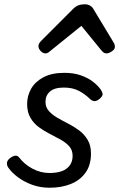

<svg xmlns="http://www.w3.org/2000/svg" viewBox="-20 -860 558 899"><path d="M212 19Q168 19 130 5Q92 -9 63.5 -30.5Q35 -52 19 -75Q12 -85 12.5 -96.5Q13 -108 26 -119Q39 -129 50.5 -131Q62 -133 71 -121Q95 -90 132.5 -70Q170 -50 212 -50Q247 -50 270.5 -59Q294 -68 307 -86Q320 -104 320 -130Q320 -157 304.5 -174.5Q289 -192 265 -205.5Q241 -219 213.5 -233Q186 -247 162 -264.5Q138 -282 122.5 -308.5Q107 -335 107 -373Q107 -411 125.5 -444Q144 -477 183 -498Q222 -519 282 -519Q325 -519 359 -507Q393 -495 416.5 -476.5Q440 -458 452 -440Q460 -428 460.5 -419Q461 -410 446 -397Q434 -387 424 -386.5Q414 -386 403 -395Q379 -419 349.5 -434.5Q320 -450 279 -450Q235 -450 214 -431.5Q193 -413 193 -383Q193 -358 208.5 -340.5Q224 -323 248 -309Q272 -295 299.5 -281Q327 -267 351 -249Q375 -231 390.5 -205Q406 -179 406 -141Q406 -87 380.5 -51.5Q355 -16 311.5 1.5Q268 19 212 19ZM193 -610Q181 -610 170.5 -621Q160 -632 160 -644Q160 -652 163.5 -657Q167 -662 171 -667L322 -818Q334 -830 347 -835Q360 -840 377 -840Q391 -840 402 -833.5Q413 -827 419 -815L512 -661Q516 -654 517 -649.5Q518 -645 518 -640Q518 -629 503.5 -619.5Q489 -610 480 -610Q470 -610 464.5 -614.5Q459 -619 454 -625L361 -739L220 -625Q214 -620 207.5 -615Q201 -610 193 -610Z"/></svg>

Font: Playwrite DE SAS
Style: Regular
Weight: 400
Designer: Veronika Burian, José Scaglione
Foundry: TypeTogether
Version: Version 1.002